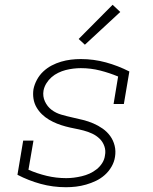

<svg xmlns="http://www.w3.org/2000/svg" viewBox="-20 -775 640 803"><path d="M256 8Q201 8 150 -6Q99 -20 53 -44L77 -187H120L99 -65Q136 -49 175.5 -39.5Q215 -30 257 -30Q273 -30 289 -32Q305 -34 322 -38Q339 -42 354.5 -49Q370 -56 384 -67Q398 -78 407.5 -93Q417 -108 419 -125Q423 -145 416.5 -163.5Q410 -182 396.5 -195Q383 -208 366 -216Q349 -224 330 -229Q311 -234 292.5 -237.5Q274 -241 255 -246Q236 -251 218.5 -258Q201 -265 185 -274.5Q169 -284 155.5 -297Q142 -310 132.5 -326.5Q123 -343 120 -362.5Q117 -382 120 -402Q124 -422 134.5 -441.5Q145 -461 161 -476Q177 -491 196 -501Q215 -511 235.5 -517Q256 -523 276.5 -525.5Q297 -528 318 -528Q372 -528 423 -514Q474 -500 521 -476L498 -340H455L474 -455Q438 -470 399 -480Q360 -490 318 -490Q303 -490 286.5 -488Q270 -486 254.5 -482Q239 -478 223.5 -470.5Q208 -463 195.5 -452Q183 -441 174 -426.5Q165 -412 162 -396Q158 -372 168 -350.5Q178 -329 196 -315.5Q214 -302 236.5 -295.5Q259 -289 281.5 -284Q304 -279 326.5 -273.5Q349 -268 370 -259Q391 -250 409.5 -237Q428 -224 441 -206Q454 -188 459.5 -165.5Q465 -143 461 -119Q458 -98 446.5 -78Q435 -58 418 -43Q401 -28 381 -18.5Q361 -9 340 -3Q319 3 298 5.5Q277 8 256 8ZM335 -588 309 -612 451 -755 483 -725Z"/></svg>

Font: Iosevka Etoile Extralight
Style: Italic
Weight: 200
Italic angle: -9°
Designer: Belleve Invis
Foundry: Belleve Invis
Version: Version 22.1.2; ttfautohint (v1.8.4)